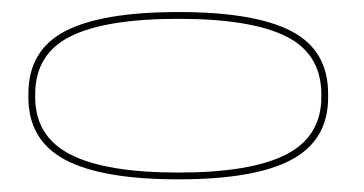

<svg xmlns="http://www.w3.org/2000/svg" viewBox="-20 -702 589 311"><path d="M269 -411.5Q145 -411.5 85.5 -443.2Q26 -475 26 -544V-550Q26 -620.5 85.5 -651.5Q145 -682.5 269 -682.5Q392.5 -682.5 452 -651.5Q511.5 -620.5 511.5 -550V-544Q511.5 -475 452 -443.2Q392.5 -411.5 269 -411.5ZM269 -422.5Q386.5 -422.5 443.5 -451.8Q500.5 -481 500.5 -545V-549Q500.5 -614.5 443.5 -643Q386.5 -671.5 269 -671.5Q151 -671.5 94 -643Q37 -614.5 37 -549V-545Q37 -481 94 -451.8Q151 -422.5 269 -422.5Z"/></svg>

Font: Anybody UltraExpanded Thin
Style: Regular
Weight: 100
Width: 9
Designer: Tyler Finck
Foundry: Etcetera Type Company
Version: Version 1.010; ttfautohint (v1.8.3) -l 8 -r 50 -G 200 -x 14 